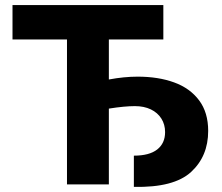

<svg xmlns="http://www.w3.org/2000/svg" viewBox="-20 -727 875 757"><path d="M624 -571.3H409.2V-413.6Q469.7 -424.8 522.5 -424.8Q604 -424.8 666.5 -402.1Q729 -379.4 764.9 -331.5Q800.8 -283.7 800.8 -210.9Q800.8 -110.8 733.2 -48.8Q665.5 13.2 507.8 9.8V-113.3Q568.8 -113.3 599.9 -137.7Q630.9 -162.1 630.9 -206.1Q630.9 -236.3 616.2 -259.5Q601.6 -282.7 574.7 -295.7Q547.9 -308.6 511.7 -308.6Q471.2 -308.6 409.2 -298.8V0H244.1V-571.3H29.3V-707H624Z"/></svg>

Font: Pretendard JP ExtraBold
Style: Regular
Weight: 800
Designer: Base glyphs from Inter by Rasmus Andersson; Hangeul glyphs from Noto Sans CJK(Source Han Sans) by Jang Soo-young and Kan
Foundry: Kil Hyung-jin
Version: Version 1.309